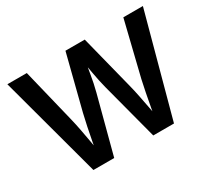

<svg xmlns="http://www.w3.org/2000/svg" viewBox="-142 -959 1294 1191"><g transform="rotate(-30 505.5 -364.0)"><path d="M216.8 0 20.5 -727.5H159.7L254.4 -339.4Q264.6 -297.4 273.2 -252Q281.7 -206.5 289.8 -160.9Q297.9 -115.2 305.7 -70.8H283.7Q292 -115.2 300.5 -160.9Q309.1 -206.5 318.4 -252Q327.6 -297.4 337.9 -339.4L436.5 -727.5H574.7L672.9 -339.4Q683.6 -297.4 692.6 -252Q701.7 -206.5 710.4 -160.9Q719.2 -115.2 727.5 -70.8H704.6Q712.9 -115.2 720.9 -160.9Q729 -206.5 738 -252Q747.1 -297.4 756.3 -339.4L851.1 -727.5H991.2L793.9 0H645.5L538.6 -405.8Q524.4 -460 513.4 -522.7Q502.4 -585.4 489.7 -656.2H521Q507.8 -587.4 497.8 -525.4Q487.8 -463.4 472.7 -405.8L365.7 0Z"/></g></svg>

Font: Inter 18pt SemiBold
Style: Regular
Weight: 600
Designer: Rasmus Andersson
Foundry: rsms
Version: Version 4.001;git-66647c0bb